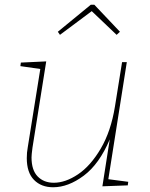

<svg xmlns="http://www.w3.org/2000/svg" viewBox="-20 -784 634 810"><path d="M437 -28 521 -17 519 -2 412 2 443 -196Q399 -92 333.5 -43Q268 6 204 6Q154 6 123.5 -25Q93 -56 93 -117Q93 -141 97 -162L150 -493L66 -505L68 -520L175 -525L117 -161Q113 -131 113 -120Q113 -66 139 -39.5Q165 -13 207 -13Q256 -13 309 -48.5Q362 -84 405 -157Q448 -230 465 -335L495 -522H515ZM378 -764 486 -650 472 -637 367 -737 233 -637 224 -650 363 -764Z"/></svg>

Font: Bitter Pro Thin
Style: Italic
Weight: 250
Italic angle: -9°
Designer: Sol Matas, and Bitter project Authors
Foundry: Sol Matas
Version: Version 1.010